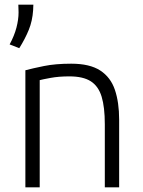

<svg xmlns="http://www.w3.org/2000/svg" viewBox="-20 -797 608 817"><path d="M88 0V-498Q118 -506 167 -516Q216 -526 283 -526Q362 -526 406.5 -497Q451 -468 469 -414.5Q487 -361 487 -288V0H426V-268Q426 -341 412.5 -385.5Q399 -430 366.5 -451Q334 -472 275 -472Q230 -472 195 -465.5Q160 -459 149 -456V0ZM62 -592 21 -608Q41 -645 50 -679.5Q59 -714 59 -744Q59 -752 58.5 -762Q58 -772 58 -777H122Q122 -774 121.5 -767.5Q121 -761 121 -754Q118 -708 102.5 -670Q87 -632 62 -592Z"/></svg>

Font: Ubuntu Sans Light
Style: Regular
Weight: 300
Designer: Dalton Maag Ltd
Foundry: Dalton Maag Ltd
Version: Version 1.006; ttfautohint (v1.8.4.7-5d5b)